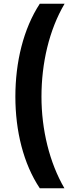

<svg xmlns="http://www.w3.org/2000/svg" viewBox="-20 -852 419 1037"><path d="M195 165H328C247 26 204 -152 204 -330C204 -510 245 -690 329 -832H195C106 -696 63 -516 63 -330C63 -146 106 32 195 165Z"/></svg>

Font: Noto Sans Gurmukhi UI SemiCondensed ExtraBold
Style: Regular
Weight: 800
Width: 4
Designer: Jelle Bosma - Monotype Design Team
Foundry: Monotype Imaging Inc.
Version: Version 2.004